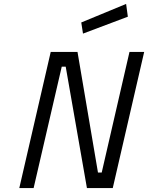

<svg xmlns="http://www.w3.org/2000/svg" viewBox="-20 -956 753 976"><path d="M78.1 0 237.8 -691.9H374L478 -79.1H497.1L638.2 -691.9H712.9L553.2 0H421.9L314 -617.2H293.9L150.9 0ZM401.9 -785.2 393.1 -841.8 621.1 -936 629.9 -871.1Z"/></svg>

Font: TitilliumWeb-Italic
Style: Italic
Weight: 400
Italic angle: -13°
Version: Version 1.001;PS 57.000;hotconv 1.0.70;makeotf.lib2.5.55311